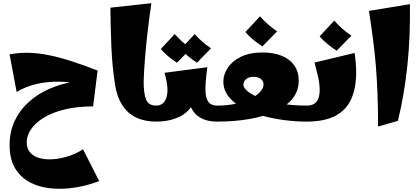

<svg xmlns="http://www.w3.org/2000/svg" viewBox="-20 -760 2622 1200"><path d="M350 420Q263 420 192.5 391.5Q122 363 81 302.5Q40 242 40 147Q40 62 72.5 -6Q105 -74 162 -124.5Q219 -175 292.5 -206.5Q366 -238 448 -251L590 -319L562 -95Q460 -95 382 -75.5Q304 -56 252 -23.5Q200 9 173.5 48.5Q147 88 147 129Q147 166 166 190Q185 214 217.5 225Q250 236 290 236Q340 236 396.5 219.5Q453 203 499 173L600 372Q536 396 472.5 408Q409 420 350 420ZM557 -220Q499 -235 438 -243Q377 -251 316 -249Q255 -247 196 -232Q137 -217 84 -185L40 -420Q96 -431 155.5 -430Q215 -429 281.5 -416Q348 -403 424 -378.5Q500 -354 590 -319Z M956 0Q884 0 831 -25.5Q778 -51 745 -101.5Q712 -152 700 -225Q681 -344 676 -470.5Q671 -597 670 -712L926 -740Q914 -657 903.5 -569Q893 -481 886.5 -400Q880 -319 878 -254Q877 -184 891.5 -142Q906 -100 956 -100L976 -50Z M956 0V-100Q1005 -100 1021 -153Q1037 -206 1008 -305L1276 -340Q1269 -291 1266.5 -258Q1264 -225 1264 -202L1197 -172Q1197 -118 1165.5 -79.5Q1134 -41 1079.5 -20.5Q1025 0 956 0ZM1336 0Q1276 0 1235 -22.5Q1194 -45 1173 -90Q1152 -135 1152 -202H1264Q1264 -149 1281.5 -124.5Q1299 -100 1336 -100L1356 -50ZM1086 -368Q1058 -386 1031.5 -408Q1005 -430 985 -454L1072 -547Q1095 -521 1119 -499.5Q1143 -478 1174 -458ZM1211 -368Q1183 -386 1156.5 -408Q1130 -430 1110 -454L1197 -547Q1220 -521 1244 -499.5Q1268 -478 1299 -458Z M1336 0V-100Q1400 -100 1453 -111.5Q1506 -123 1545 -142.5Q1584 -162 1605.5 -185.5Q1627 -209 1627 -233Q1627 -255 1609 -267.5Q1591 -280 1564 -280Q1534 -280 1517.5 -265Q1501 -250 1501 -231Q1501 -210 1530.5 -187Q1560 -164 1613.5 -144Q1667 -124 1739 -112Q1811 -100 1896 -100L1916 -50L1896 0Q1828 0 1755.5 -9.5Q1683 -19 1615 -38Q1547 -57 1493 -87Q1439 -117 1407.5 -158Q1376 -199 1376 -251Q1376 -294 1403 -335.5Q1430 -377 1484.5 -404.5Q1539 -432 1623 -432Q1690 -432 1740.5 -411.5Q1791 -391 1819 -351.5Q1847 -312 1847 -255Q1847 -192 1808.5 -144Q1770 -96 1700.5 -64Q1631 -32 1538 -16Q1445 0 1336 0ZM1620 -470Q1591 -489 1562.5 -512Q1534 -535 1514 -560L1605 -658Q1630 -630 1655 -608Q1680 -586 1712 -564Z M1896 0V-100Q1928 -100 1945.5 -112.5Q1963 -125 1970.5 -147Q1978 -169 1978 -197Q1978 -236 1967.5 -282Q1957 -328 1946 -369L2196 -429Q2201 -397 2203.5 -366Q2206 -335 2206 -306Q2206 -211 2175.5 -142Q2145 -73 2077 -36.5Q2009 0 1896 0ZM2084 -443Q2055 -462 2026.5 -485Q1998 -508 1978 -533L2069 -631Q2094 -603 2119 -581Q2144 -559 2176 -537Z M2343 31Q2343 -80 2339.5 -171Q2336 -262 2329.5 -344Q2323 -426 2312 -510Q2301 -594 2286 -692L2542 -734Q2545 -531 2526 -349.5Q2507 -168 2467 -5Z"/></svg>

Font: Marhey Light
Style: Bold
Weight: 700
Version: Version 1.000